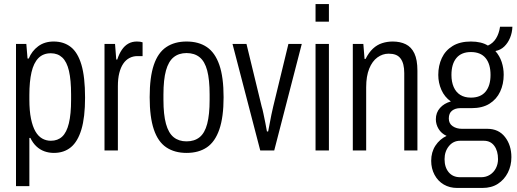

<svg xmlns="http://www.w3.org/2000/svg" viewBox="-20 -743 2552 948"><path d="M59 176V-526H110L116 -454H122Q137 -491 168.5 -514.5Q200 -538 245 -538Q295 -538 329.5 -511Q364 -484 382 -423.5Q400 -363 400 -261Q400 -164 382 -104Q364 -44 330 -16Q296 12 246 12Q221 12 199 4Q177 -4 159.5 -20.5Q142 -37 130 -62H125V176ZM231 -48Q265 -48 287 -68.5Q309 -89 320 -134Q331 -179 331 -251V-276Q331 -348 320.5 -393Q310 -438 287.5 -459Q265 -480 231 -480Q193 -480 169.5 -456Q146 -432 135.5 -386Q125 -340 125 -274V-252Q125 -196 133 -157Q141 -118 155 -94Q169 -70 188.5 -59Q208 -48 231 -48Z M496 0V-526H548L554 -449H559Q568 -477 581.5 -497Q595 -517 613.5 -527.5Q632 -538 656 -538Q665 -538 672 -537Q679 -536 684 -534V-466H658Q637 -466 619 -456.5Q601 -447 588.5 -428.5Q576 -410 569 -382.5Q562 -355 562 -317V0Z M901 12Q842 12 801 -15.5Q760 -43 739.5 -104Q719 -165 719 -263Q719 -362 739.5 -422.5Q760 -483 801 -510.5Q842 -538 901 -538Q961 -538 1001.5 -510.5Q1042 -483 1063 -422.5Q1084 -362 1084 -263Q1084 -165 1063 -104Q1042 -43 1001.5 -15.5Q961 12 901 12ZM901 -45Q940 -45 965.5 -65.5Q991 -86 1003 -131.5Q1015 -177 1015 -250V-276Q1015 -350 1003 -395Q991 -440 965.5 -460.5Q940 -481 901 -481Q863 -481 837.5 -460.5Q812 -440 799.5 -395Q787 -350 787 -276V-250Q787 -177 799.5 -131.5Q812 -86 837.5 -65.5Q863 -45 901 -45Z M1265 0 1128 -526H1197L1272 -217Q1276 -205 1280.5 -183Q1285 -161 1290 -137Q1295 -113 1298 -94H1304Q1307 -107 1311 -130Q1315 -153 1320 -176.5Q1325 -200 1329 -217L1404 -526H1470L1334 0Z M1538 -636V-723H1604V-636ZM1538 0V-526H1604V0Z M1722 0V-526H1774L1780 -452H1785Q1801 -484 1821.5 -503Q1842 -522 1867 -530Q1892 -538 1919 -538Q1956 -538 1983.5 -524.5Q2011 -511 2026 -479.5Q2041 -448 2041 -394V0H1976V-382Q1976 -406 1971.5 -424Q1967 -442 1957.5 -454.5Q1948 -467 1933.5 -472.5Q1919 -478 1899 -478Q1869 -478 1843.5 -459.5Q1818 -441 1803 -404Q1788 -367 1788 -312V0Z M2237 185Q2200 185 2171 168Q2142 151 2125.5 120Q2109 89 2109 51Q2109 8 2130 -24Q2151 -56 2185 -72Q2159 -84 2145.5 -106.5Q2132 -129 2132 -154Q2132 -187 2152.5 -210Q2173 -233 2206 -242Q2175 -264 2159.5 -299Q2144 -334 2144 -373Q2144 -419 2161.5 -456.5Q2179 -494 2215 -516Q2251 -538 2305 -538Q2331 -538 2352 -533Q2373 -528 2389 -518Q2414 -529 2429 -553Q2444 -577 2449 -611H2510Q2509 -582 2498.5 -556.5Q2488 -531 2470 -513.5Q2452 -496 2426 -491Q2447 -467 2457 -437Q2467 -407 2467 -374Q2467 -328 2449.5 -290.5Q2432 -253 2397 -231Q2362 -209 2308 -209H2252Q2228 -209 2212 -196.5Q2196 -184 2196 -158Q2196 -133 2215 -120Q2234 -107 2261 -107H2386Q2442 -107 2473.5 -66.5Q2505 -26 2505 33Q2505 75 2487.5 109.5Q2470 144 2438.5 164.5Q2407 185 2362 185ZM2252 132H2356Q2380 132 2399 120Q2418 108 2428.5 87.5Q2439 67 2439 43Q2439 2 2420.5 -23Q2402 -48 2369 -48H2252Q2218 -48 2196.5 -21.5Q2175 5 2175 43Q2175 83 2195.5 107.5Q2216 132 2252 132ZM2305 -261Q2353 -261 2377.5 -290.5Q2402 -320 2402 -373Q2402 -427 2377.5 -456.5Q2353 -486 2305 -486Q2258 -486 2233.5 -456.5Q2209 -427 2209 -373Q2209 -339 2220 -313.5Q2231 -288 2252.5 -274.5Q2274 -261 2305 -261Z"/></svg>

Font: Archivo Condensed Light
Style: Regular
Weight: 300
Width: 3
Designer: Hector Gatti
Foundry: Omnibus-Type
Version: Version 2.001